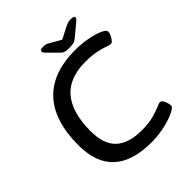

<svg xmlns="http://www.w3.org/2000/svg" viewBox="-234 -998 1148 1148"><g transform="rotate(-45 340.0 -424.5)"><path d="M380 7Q57 7 57 -289Q57 -496 155.5 -601.5Q254 -707 447 -707Q500 -707 553.5 -696.5Q607 -686 637 -671Q652 -663 658 -657Q664 -651 664 -643Q664 -634 657.5 -619.5Q651 -605 641.5 -593Q632 -581 623 -581Q613 -581 590.5 -589.5Q568 -598 530.5 -606Q493 -614 440 -614Q302 -614 235 -534.5Q168 -455 168 -298Q168 -188 223 -136.5Q278 -85 389 -85Q448 -85 488 -96Q528 -107 551.5 -117.5Q575 -128 584 -128Q594 -128 601.5 -116Q609 -104 613 -89.5Q617 -75 617 -68Q617 -58 607.5 -50.5Q598 -43 577 -33Q538 -15 484.5 -4Q431 7 380 7ZM557 -856Q586 -856 586 -844Q586 -834 566 -818L492 -757Q480 -747 468 -743.5Q456 -740 431 -740Q406 -740 394.5 -743.5Q383 -747 373 -757L312 -818Q303 -827 300 -832.5Q297 -838 297 -842Q297 -848 303 -852Q309 -856 326 -856Q337 -856 345.5 -854Q354 -852 365 -845L435 -805L513 -845Q526 -851 536 -853.5Q546 -856 557 -856Z"/></g></svg>

Font: Asap Semi Expanded Semi Expanded Medium
Style: Italic
Weight: 500
Width: 6
Italic angle: -6°
Designer: Pablo Cosgaya
Foundry: Omnibus-Type
Version: Version 3.001; ttfautohint (v1.8.4.7-5d5b)